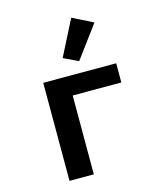

<svg xmlns="http://www.w3.org/2000/svg" viewBox="-118 -888 835 976"><g transform="rotate(-15 300.0 -399.5)"><path d="M126 -516H510V-415H254V0H126ZM331 -575 254 -612 349 -799 457 -745Z"/></g></svg>

Font: IBM Plex Mono SmBld
Style: Regular
Weight: 600
Monospace: yes
Designer: Mike Abbink, Paul van der Laan, Pieter van Rosmalen
Foundry: Bold Monday
Version: Version 2.3